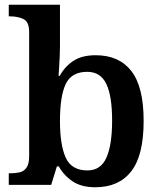

<svg xmlns="http://www.w3.org/2000/svg" viewBox="-20 -780 676 810"><path d="M382 10Q324 10 287 -14.5Q250 -39 228 -78H220L196 0H17V-49H26Q45 -49 63 -53Q81 -57 92 -73Q103 -89 103 -120V-645Q103 -688 79 -699.5Q55 -711 23 -711H17V-760H233V-584Q233 -568 232 -544Q231 -520 229.5 -496.5Q228 -473 227 -460H232Q254 -500 290 -523.5Q326 -547 384 -547Q482 -547 534 -480.5Q586 -414 586 -270Q586 -124 533.5 -57Q481 10 382 10ZM349 -61Q405 -61 429 -115Q453 -169 453 -271Q453 -375 428.5 -426Q404 -477 348 -477Q282 -477 257.5 -426Q233 -375 233 -270Q233 -168 257.5 -114.5Q282 -61 349 -61Z"/></svg>

Font: Noto Serif Vithkuqi SemiBold
Style: Regular
Weight: 600
Version: Version 1.005